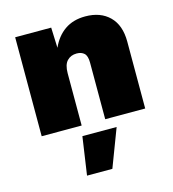

<svg xmlns="http://www.w3.org/2000/svg" viewBox="-111 -602 842 937"><g transform="rotate(-15 309.5 -133.5)"><path d="M49 0V-500H231L235 -397Q259 -451 301.5 -480.5Q344 -510 405 -510Q482 -510 527 -465.5Q572 -421 572 -338V0H370V-286Q370 -320 356 -333Q342 -346 318 -346Q288 -346 269.5 -326.5Q251 -307 251 -264V0ZM414 51 341 243H213L241 51Z"/></g></svg>

Font: Prodigy Sans ExtraBold
Style: Regular
Weight: 800
Designer: Wei Huang
Foundry: Wei Huang
Version: Version 1.003; ttfautohint (v1.8.3)